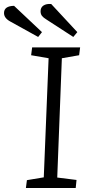

<svg xmlns="http://www.w3.org/2000/svg" viewBox="-78 -936 439 956"><path d="M164 -646 77 -661 82 -700H321L316 -661L230 -646L207 -52L303 -40L299 0H51L56 -39L140 -53ZM153 -839Q138 -848 131 -857Q124 -866 124 -880Q124 -899 138.5 -908.5Q153 -918 177 -916L307 -776L287 -752ZM-27 -829Q-58 -846 -58 -871Q-58 -906 -8 -907L131 -776L112 -752Z"/></svg>

Font: Literata 12pt Light
Style: Italic
Weight: 300
Italic angle: -2°
Designer: Latin by Veronika Burian and Jose Scaglione. Greek by Irene Vlachou. Cyrillic by Vera Evstafieva
Foundry: TypeTogether
Version: Version 3.002